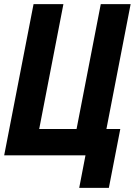

<svg xmlns="http://www.w3.org/2000/svg" viewBox="-27 -749 650 926"><path d="M355 157.2H498L553.2 -127H486.3L603 -729H459L342.3 -127H162.1L278.8 -729H134.8L-6.8 0H385.3Z"/></svg>

Font: Hack
Style: Bold Oblique
Weight: 700
Italic angle: -12°
Monospace: yes
Designer: Christopher Simpkins
Foundry: Christopher Simpkins
Version: Version 2.010